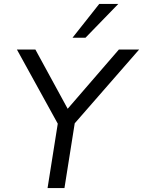

<svg xmlns="http://www.w3.org/2000/svg" viewBox="-20 -957 728 977"><path d="M222 0 280 -366 287 -304 66 -705H160L329 -395H317L585 -705H688L338 -304L366 -366L308 0ZM349 -765 485 -937H582L415 -765Z"/></svg>

Font: Nunito Sans 10pt
Style: Italic
Weight: 400
Italic angle: -9°
Designer: Vernon Adams
Foundry: Vernon Adams
Version: Version 3.101;gftools[0.9.27]